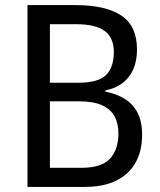

<svg xmlns="http://www.w3.org/2000/svg" viewBox="-20 -734 627 754"><path d="M275 -714Q395 -714 456.5 -673Q518 -632 518 -539Q518 -495 503.5 -462Q489 -429 461.5 -408Q434 -387 394 -379V-374Q437 -366 469.5 -346Q502 -326 520 -291.5Q538 -257 538 -204Q538 -140 511.5 -94Q485 -48 435 -24Q385 0 314 0H88V-714ZM287 -409Q366 -409 396.5 -439.5Q427 -470 427 -530Q427 -586 391 -612.5Q355 -639 278 -639H176V-409ZM176 -336V-75H300Q379 -75 412 -111Q445 -147 445 -210Q445 -249 430 -277Q415 -305 381 -320.5Q347 -336 292 -336Z"/></svg>

Font: Noto Sans Hebrew SemiCondensed
Style: Regular
Weight: 400
Width: 4
Designer: Monotype Design Team
Foundry: Monotype Imaging Inc.
Version: Version 2.003